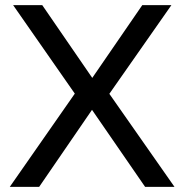

<svg xmlns="http://www.w3.org/2000/svg" viewBox="-20 -725 715 745"><path d="M18 0 283 -380 284 -342 31 -705H144L344 -414H332L532 -705H645L391 -342V-380L657 0H543L330 -309H344L132 0Z"/></svg>

Font: Nunito Sans 12pt ExtraLight 9pt Medium
Style: Regular
Weight: 500
Version: Version 3.101;gftools[0.9.27]